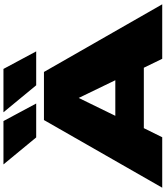

<svg xmlns="http://www.w3.org/2000/svg" viewBox="58 -1040 981 1138"><g transform="rotate(-90 549.0 -470.5)"><path d="M6 0 407 -701H692L1093 0H770L717 -109H359L305 0ZM432 -278H643L538 -495ZM613 -747 453 -941H710L814 -747ZM304 -747 144 -941H401L505 -747Z"/></g></svg>

Font: Georama Extra Expanded ExtraBold
Style: Regular
Weight: 800
Width: 8
Designer: Jean-Baptiste Levee
Foundry: Production Type
Version: Version 1.000